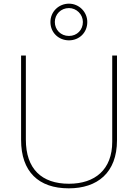

<svg xmlns="http://www.w3.org/2000/svg" viewBox="-20 -1017 752 1047"><path d="M356 -797C411 -797 456 -838 456 -897C456 -952 411 -997 356 -997C301 -997 255 -954 255 -897C255 -837 302 -797 356 -797ZM356 -821C311 -821 279 -855 279 -897C279 -939 312 -973 356 -973C397 -973 432 -939 432 -897C432 -855 401 -821 356 -821ZM618 -252V-714H592V-244C592 -92 498 -15 356 -15C207 -15 121 -96 121 -256V-714H95V-254C95 -81 190 10 355 10C510 10 618 -74 618 -252Z"/></svg>

Font: Noto Sans Thai Looped Thin
Style: Regular
Weight: 100
Designer: Sasikarn Vongin, Ben Mitchell
Foundry: The Fontpad Ltd
Version: Version 1.001